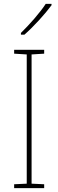

<svg xmlns="http://www.w3.org/2000/svg" viewBox="-20 -971 300 991"><path d="M246 -944V-951H216C186 -905 133 -845 88 -801V-792H106C154 -834 212 -898 246 -944ZM208 0V-20L143 -23V-690L208 -694V-714H53V-694L118 -690V-23L53 -20V0Z"/></svg>

Font: Noto Sans Malayalam SemiCondensed Thin
Style: Regular
Weight: 100
Width: 4
Designer: Jelle Bosma - Monotype Design Team
Foundry: Monotype Imaging Inc.
Version: Version 2.104